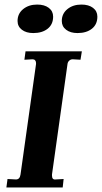

<svg xmlns="http://www.w3.org/2000/svg" viewBox="-20 -822 447 842"><path d="M50 -35Q67 -35 70 -57L138 -541V-546Q138 -553 134 -557.5Q130 -562 123 -562L87 -560L92 -597H339L333 -560L299 -562Q290 -562 283.5 -556Q277 -550 276 -541L208 -57V-52Q208 -33 224 -35L259 -37L255 0H8L13 -37ZM251 -730Q251 -762 275.5 -782Q300 -802 337 -802Q369 -802 388 -787.5Q407 -773 407 -749Q407 -715 383 -696Q359 -677 320 -677Q289 -677 270 -691.5Q251 -706 251 -730ZM57 -730Q57 -762 81.5 -782Q106 -802 143 -802Q175 -802 194 -787.5Q213 -773 213 -749Q213 -715 189 -696Q165 -677 126 -677Q95 -677 76 -691.5Q57 -706 57 -730Z"/></svg>

Font: Unna
Style: Bold Italic
Weight: 700
Italic angle: -8.05°
Designer: Jorge de Buen Unna
Foundry: Omnibus-Type
Version: Version 2.008